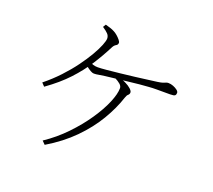

<svg xmlns="http://www.w3.org/2000/svg" viewBox="-131 -941 1263 1139"><g transform="rotate(20 500.0 -371.0)"><path d="M235 6Q307 -42 366.5 -104Q426 -166 469.5 -230Q513 -294 536.5 -350Q560 -406 560 -442Q560 -456 546.5 -467.5Q533 -479 513 -489L527 -501Q555 -496 577.5 -485Q600 -474 613.5 -461.5Q627 -449 627 -440Q627 -429 619 -422.5Q611 -416 606 -400Q582 -326 536.5 -249.5Q491 -173 421.5 -102.5Q352 -32 255 26ZM115 -317Q166 -358 209 -404Q252 -450 285 -495Q318 -540 341 -579.5Q364 -619 376 -649Q388 -679 388 -693Q388 -710 376 -722.5Q364 -735 341 -750L352 -768Q368 -764 383 -759Q398 -754 407 -749Q420 -743 432.5 -732Q445 -721 453.5 -710.5Q462 -700 462 -693Q462 -681 451 -675Q440 -669 433 -656Q401 -593 362 -532Q323 -471 268.5 -412.5Q214 -354 134 -297ZM384 -471Q375 -471 362 -478.5Q349 -486 336 -496.5Q323 -507 313 -516L327 -533Q352 -522 365 -518Q378 -514 393 -514Q411 -514 448 -517.5Q485 -521 531 -526Q577 -531 622 -536.5Q667 -542 703.5 -547Q740 -552 757 -554Q778 -557 788.5 -560.5Q799 -564 805 -567Q811 -570 820 -570Q835 -570 850.5 -564Q866 -558 877 -549.5Q888 -541 888 -532Q888 -521 882 -515.5Q876 -510 852 -510Q839 -510 815.5 -510Q792 -510 765.5 -510Q739 -510 716 -508Q694 -507 660 -503.5Q626 -500 587.5 -495.5Q549 -491 513.5 -487Q478 -483 453 -480Q434 -478 416 -474.5Q398 -471 384 -471Z"/></g></svg>

Font: Noto Serif KR ExtraLight
Style: Regular
Weight: 200
Designer: Ryoko NISHIZUKA 西塚涼子 (kana & ideographs); Frank Grießhammer (Latin, Greek & Cyrillic); Wenlong ZHANG 张文龙 (bopomofo); San
Foundry: Adobe
Version: Version 2.002-H1;hotconv 1.1.0;makeotfexe 2.6.0